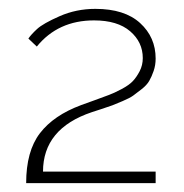

<svg xmlns="http://www.w3.org/2000/svg" viewBox="-20 -831 415 433"><path d="M39 -418Q39 -490 70 -530.5Q101 -571 163 -594Q172 -597 193.5 -605Q215 -613 226 -617Q237 -621 254 -630Q271 -639 279.5 -648Q288 -657 295 -670.5Q302 -684 302 -700Q302 -736 273.5 -760.5Q245 -785 192 -785Q111 -785 63 -726L44 -744Q50 -753 63.5 -765.5Q77 -778 114.5 -794.5Q152 -811 195 -811Q261 -811 296 -779Q331 -747 331 -699Q331 -684 326.5 -671Q322 -658 316.5 -648.5Q311 -639 299.5 -630Q288 -621 280.5 -615.5Q273 -610 256.5 -603Q240 -596 233.5 -593.5Q227 -591 208.5 -585Q190 -579 187 -578Q77 -541 77 -444H331V-418Z"/></svg>

Font: Raleway-v4020 ExtraLight
Style: Regular
Weight: 275
Designer: Matt McInerney, Pablo Impallari, Rodrigo Fuenzalida
Foundry: Matt McInerney, Pablo Impallari, Rodrigo Fuenzalida
Version: Version 4.020;PS 004.020;hotconv 1.0.88;makeotf.lib2.5.64775